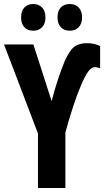

<svg xmlns="http://www.w3.org/2000/svg" viewBox="-20 -935 518 955"><path d="M236.8 -432.1Q249.5 -481 262.5 -522Q275.4 -563 292 -606Q312 -660.2 336.7 -690.2Q361.3 -720.2 413.1 -720.2Q448.7 -720.2 478 -706.1V-595.2Q464.8 -601.1 452.1 -601.1Q435.1 -601.1 419.2 -579.8Q403.3 -558.6 381.8 -507.8Q363.8 -466.3 343.8 -405Q323.7 -343.8 305.2 -275.9V0H168.9V-271L0 -713.9H146ZM85 -848.1Q85 -881.3 101.6 -898.2Q118.2 -915 145 -915Q172.9 -915 189.5 -897.5Q206.1 -879.9 206.1 -848.1Q206.1 -817.4 189.5 -799.8Q172.9 -782.2 145 -782.2Q118.2 -782.2 101.6 -799.1Q85 -815.9 85 -848.1ZM266.1 -848.1Q266.1 -881.3 282.7 -898.2Q299.3 -915 327.1 -915Q355 -915 371.6 -897.5Q388.2 -879.9 388.2 -848.1Q388.2 -817.4 371.6 -799.8Q355 -782.2 327.1 -782.2Q299.3 -782.2 282.7 -799.6Q266.1 -816.9 266.1 -848.1Z"/></svg>

Font: Open Sans Condensed
Style: Bold
Weight: 700
Width: 3
Designer: Monotype Design Team
Foundry: Monotype Imaging Inc.
Version: Version 3.003; ttfautohint (v1.8.4)